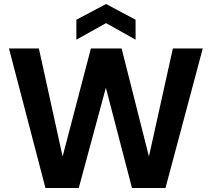

<svg xmlns="http://www.w3.org/2000/svg" viewBox="-20 -943 1062 963"><path d="M208 0 25 -700H175L294 -158L436 -700H590L727 -158L847 -700H997L810 0H642L511 -503L375 0ZM363 -744V-844L512 -923L660 -844V-744L512 -827Z"/></svg>

Font: DM Sans 17pt ExtraBold
Style: Regular
Weight: 800
Version: Version 4.004;gftools[0.9.30]